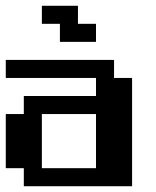

<svg xmlns="http://www.w3.org/2000/svg" viewBox="-20 -645 540 665"><path d="M125 -625H250V-562.5H312.5V-500H187.5V-562.5H125ZM0 -437.5H375V-375H437.5V0H62.5V-62.5H0V-250H62.5V-312.5H312.5V-375H0ZM125 -250V-62.5H312.5V-250Z"/></svg>

Font: NeoDunggeunmo Pro
Style: Regular
Weight: 400
Version: Version 1.020